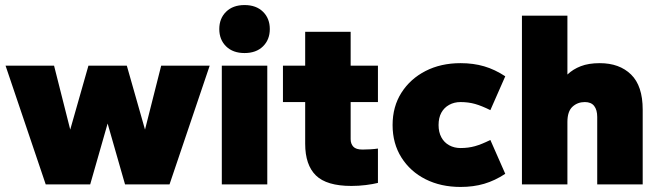

<svg xmlns="http://www.w3.org/2000/svg" viewBox="-20 -730 2610 760"><path d="M161 0 2 -470H194L258 -217L330 -470H482L554 -217L618 -470H810L651 0H475L406 -241L337 0Z M858 0V-470H1038V0ZM948 -520Q902 -520 875 -546.5Q848 -573 848 -615Q848 -657 875 -683.5Q902 -710 948 -710Q994 -710 1021 -683.5Q1048 -657 1048 -615Q1048 -573 1021 -546.5Q994 -520 948 -520Z M1371 6Q1273 6 1230.5 -35.5Q1188 -77 1188 -161V-326H1100V-470H1188V-604H1368V-470H1476V-326H1368V-179Q1368 -161 1378.5 -149.5Q1389 -138 1415 -138Q1428 -138 1446 -139Q1464 -140 1476 -142V-6Q1456 -1 1428 2.5Q1400 6 1371 6Z M1803 10Q1725 10 1664.5 -20.5Q1604 -51 1569 -106.5Q1534 -162 1534 -235Q1534 -308 1569 -363Q1604 -418 1664.5 -449Q1725 -480 1803 -480Q1854 -480 1896.5 -467.5Q1939 -455 1980 -428L1921 -294Q1887 -311 1860.5 -318.5Q1834 -326 1803 -326Q1778 -326 1758 -315Q1738 -304 1727 -284Q1716 -264 1716 -235Q1716 -207 1727 -186.5Q1738 -166 1758 -155Q1778 -144 1803 -144Q1834 -144 1860.5 -151.5Q1887 -159 1921 -176L1980 -42Q1939 -15 1896.5 -2.5Q1854 10 1803 10Z M2046 0V-668H2226V-435Q2248 -456 2279 -468Q2310 -480 2354 -480Q2432 -480 2478 -435Q2524 -390 2524 -296V0H2344V-267Q2344 -295 2332 -310.5Q2320 -326 2295 -326Q2266 -326 2246 -307.5Q2226 -289 2226 -247V0Z"/></svg>

Font: Gantari Black
Style: Regular
Weight: 900
Version: Version 1.000